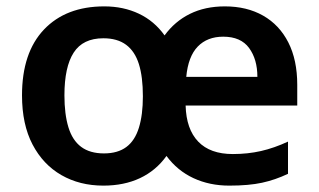

<svg xmlns="http://www.w3.org/2000/svg" viewBox="-20 -572 1000 602"><path d="M685 -552Q754 -552 805 -523Q856 -494 884 -439Q912 -384 912 -306V-241H562Q564 -167 601.5 -128Q639 -89 710 -89Q757 -89 798.5 -98.5Q840 -108 883 -128V-27Q843 -8 801.5 1Q760 10 699 10Q637 10 586.5 -13.5Q536 -37 502 -83Q469 -37 419 -13.5Q369 10 304 10Q230 10 172.5 -23Q115 -56 82 -119Q49 -182 49 -273Q49 -407 118 -479.5Q187 -552 307 -552Q367 -552 415.5 -529Q464 -506 496 -461Q528 -505 575.5 -528.5Q623 -552 685 -552ZM304 -452Q240 -452 211 -407Q182 -362 182 -273Q182 -214 194.5 -173Q207 -132 234.5 -111.5Q262 -91 306 -91Q349 -91 376 -111Q403 -131 415.5 -171.5Q428 -212 428 -270Q428 -331 415.5 -371Q403 -411 375.5 -431.5Q348 -452 304 -452ZM680 -457Q630 -457 600 -426Q570 -395 564 -331H787Q787 -386 761 -421.5Q735 -457 680 -457Z"/></svg>

Font: Noto Sans Syriac Eastern SemiBold
Style: Regular
Weight: 600
Designer: Patrick Giasson and the Monotype Design Team
Foundry: Monotype Imaging Inc.
Version: Version 3.001